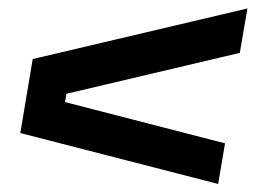

<svg xmlns="http://www.w3.org/2000/svg" viewBox="-20 -558 619 465"><path d="M508.3 -112.5 29.2 -235.8 59.2 -415 579.2 -537.5 560.8 -430 140.8 -330.8 137.5 -310.8 525 -210.8Z"/></svg>

Font: Familjen Grotesk SemiBold
Style: Italic
Weight: 600
Italic angle: -9.46201°
Designer: Anders Wikstroem, Jonas Baeckman, Matilda Gysing, Kristian Moeller
Foundry: Familjen STHLM AB
Version: Version 2.002